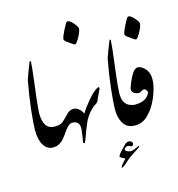

<svg xmlns="http://www.w3.org/2000/svg" viewBox="-160 -1034 1353 1456"><g transform="rotate(-15 517.0 -306.0)"><path d="M115.7 -275.9Q114.3 -248.5 109.9 -225.8Q105.5 -203.1 97.9 -187.5Q90.3 -171.9 79.1 -164.1Q67.9 -156.2 51.8 -158.7Q52.7 -215.8 64 -318.1Q75.2 -420.4 98.1 -543.9Q109.9 -580.1 145.5 -670.9Q149.4 -679.7 153.3 -678.2Q157.2 -676.8 157.2 -670.9Q155.3 -626 139.2 -500Q123 -374 119.4 -327.1Q115.7 -280.3 115.7 -275.9Z M454.6 -126Q430.7 -73.2 409.2 -10.3Q396 30.3 388.7 30.3Q380.9 30.3 380.9 20Q384.3 1.5 387.2 -18.1L394.5 -74.7Q397.9 -111.3 382.8 -127.7Q367.7 -144 340.3 -144Q312 -144 281.2 -99.9Q250.5 -55.7 234.6 -38.3Q218.8 -21 198.7 -10.5Q178.7 0 151.4 0Q106.9 0 79.8 -42Q52.7 -84 52.7 -158.7Q56.6 -185.1 63 -207Q69.3 -229 77.4 -244.6Q85.4 -260.3 95.2 -268.6Q105 -276.9 115.7 -275.9Q115.7 -218.8 136.5 -184.3Q157.2 -149.9 207 -149.9Q243.2 -149.9 264.2 -163.1Q271.5 -167.5 300.3 -196.3Q314.9 -211.4 330.1 -226.1Q351.6 -243.2 373.5 -243.2Q403.3 -243.2 426.3 -217.3Q440.9 -199.2 445.3 -189.7Q449.7 -180.2 452.1 -173.1Q454.6 -166 456.1 -160.2Q457.5 -152.8 456.8 -143.1Q456.1 -133.3 454.6 -126Z M454.6 -126Q443.8 -118.2 431.6 -119.4Q419.4 -120.6 412.6 -126Q439.9 -183.1 478 -233.6Q516.1 -284.2 545.9 -314Q573.7 -340.3 590.8 -349.1Q605.5 -356.4 606.9 -347.7Q608.9 -339.8 591.3 -306.6Q575.2 -275.4 567.9 -254.9Q562 -241.7 543 -230.5Q523.4 -220.2 494.6 -187.5Q466.8 -152.3 454.6 -126ZM439 -772Q439 -788.1 464.8 -839.4Q490.7 -890.6 498.5 -894.5Q514.2 -901.4 543.2 -870.4Q572.3 -839.4 574.2 -821.8Q574.2 -798.8 549.8 -755.1Q525.4 -711.4 514.6 -711.4Q510.3 -711.4 485.8 -728.3Q461.4 -745.1 449.2 -754.9Q439 -763.7 439 -772Z M742.7 -275.9Q741.2 -248.5 736.8 -225.8Q732.4 -203.1 724.9 -187.5Q717.3 -171.9 706.1 -164.1Q694.8 -156.2 678.7 -158.7Q679.7 -215.8 690.9 -318.1Q702.1 -420.4 725.1 -543.9Q736.8 -580.1 772.5 -670.9Q776.4 -679.7 780.3 -678.2Q784.2 -676.8 784.2 -670.9Q782.2 -626 766.1 -500Q750 -374 746.3 -327.1Q742.7 -280.3 742.7 -275.9ZM632.3 275.9Q620.1 284.7 616.2 284.4Q612.3 284.2 615.7 276.1Q619.1 268.1 629.9 255.6Q640.6 243.2 653.3 229L658.7 224.1V222.2Q645.5 217.3 632.3 209.2Q619.1 201.2 620.1 196.3Q620.6 183.1 662.6 142.1Q685.1 117.2 685.5 117.2Q704.1 102.5 720.7 104.5Q730.5 105.5 737.8 112.3Q745.1 119.1 744.1 128.9Q743.7 135.7 738 140.9Q732.4 146 725.6 145.5Q724.1 145.5 717.5 140.9Q710.9 136.2 701.7 135.7Q693.4 134.3 682.6 141.6Q671.9 148.9 671.9 152.8Q670.9 164.1 683.1 170.9Q695.3 177.7 710.9 179.7Q720.7 181.2 742.7 172.9Q756.8 168 775.4 157.7Q778.8 155.8 781.2 157.5Q783.7 159.2 783.7 161.1Q782.7 168 739.7 193.8Q696.8 219.7 666 247.8Q635.3 275.9 632.3 275.9Z M742.2 -278.3Q740.7 -221.7 755.4 -197.3Q770 -172.9 793.2 -162.8Q816.4 -152.8 837.4 -152.8Q929.2 -152.8 955.6 -218.8Q951.7 -231.9 942.9 -240.7Q934.1 -249.5 922.4 -246.1Q920.9 -246.1 907.5 -238.3Q894 -230.5 885.3 -230.5Q849.1 -233.4 836.9 -257.8Q831.1 -268.6 836.2 -285.2Q841.3 -301.8 854 -331.8Q866.7 -361.8 882.3 -386.7Q904.8 -420.9 926.8 -420.9Q955.6 -420.9 984.9 -388.4Q1014.2 -356 1012.7 -304.7Q1012.7 -256.3 988 -189Q963.4 -121.6 927.7 -76.2Q904.8 -48.3 887.2 -32.7Q848.6 0 796.4 0Q734.4 0 705.8 -46.1Q677.2 -92.3 678.7 -158.7Q701.2 -231.9 711.4 -254.9Q727.1 -265.1 742.2 -278.3ZM895 -688.5Q895 -704.6 920.9 -755.9Q946.8 -807.1 954.6 -811Q970.2 -817.9 999.3 -786.9Q1028.3 -755.9 1030.3 -738.3Q1030.3 -715.3 1005.9 -671.6Q981.4 -627.9 970.7 -627.9Q966.3 -627.9 941.9 -644.8Q917.5 -661.6 905.3 -671.4Q895 -680.2 895 -688.5Z"/></g></svg>

Font: IranNastaliq
Style: Regular
Weight: 400
Designer: Hossein Zahedi
Version: Version 1.5